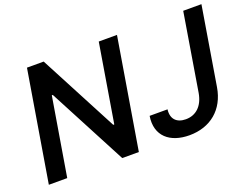

<svg xmlns="http://www.w3.org/2000/svg" viewBox="-112 -953 1525 1188"><g transform="rotate(-20 650.0 -358.5)"><path d="M743.6 -727.3H623.6L538.4 -212.4H531.6L261 -727.3H150.9L30.2 0H151.3L236.9 -514.2H243.3L513.5 0H622.9ZM762.1 -187.5C741.5 -59.3 826.3 9.9 953.8 9.9C1092 9.9 1191.4 -71.7 1214.5 -211.6L1299.7 -727.3H1179.7L1095.5 -215.9C1081.3 -135.7 1034.1 -90.9 966.3 -90.9C905.9 -90.9 871.8 -126.1 880 -187.5Z"/></g></svg>

Font: Magic Ui Pro Semi Bold
Style: Italic
Weight: 600
Italic angle: -9.39999°
Designer: Stefan Endress, Andreas Faust
Version: Version 1.000;FEAKit 1.0